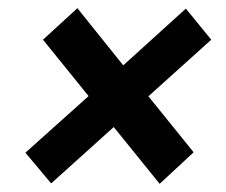

<svg xmlns="http://www.w3.org/2000/svg" viewBox="-20 -585 552 469"><path d="M105 -137 42 -212 214 -366 212 -331 85 -488 169 -565 295 -408 263 -409 434 -564 496 -488 325 -334 327 -369 453 -213 370 -136 243 -293 276 -291Z"/></svg>

Font: Bitter Thin
Style: Bold Italic
Weight: 700
Italic angle: -9°
Version: Version 3.021